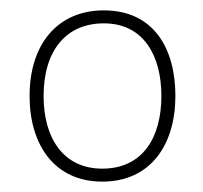

<svg xmlns="http://www.w3.org/2000/svg" viewBox="-20 -745 392 370"><path d="M318 -560C318 -652 276 -725 180 -725C92 -725 37 -661 37 -560C37 -466 85 -395 177 -395C271 -395 318 -467 318 -560ZM64 -560C64 -647 107 -700 180 -700C258 -700 291 -636 291 -560C291 -480 255 -420 177 -420C102 -420 64 -479 64 -560Z"/></svg>

Font: Noto Sans Ethiopic Thin
Style: Regular
Weight: 100
Designer: Monotype Design Team
Foundry: Monotype Imaging Inc.
Version: Version 2.102